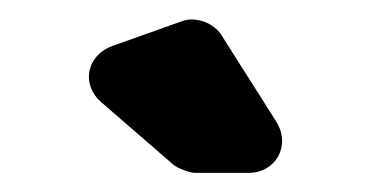

<svg xmlns="http://www.w3.org/2000/svg" viewBox="-20 -781 390 201"><path d="M269 -654 212 -744C204 -757 185 -764 171 -759L98 -733C70 -723 65 -692 86 -674L161 -609C165 -605 179 -600 184 -600H240C269 -600 285 -629 269 -654Z"/></svg>

Font: Trueno
Style: RoundBd
Weight: 700
Designer: Julieta Ulanovsky, Jasper
Foundry: Julieta Ulanovsky, Cannot Into Space Fonts
Version: Version 3.001